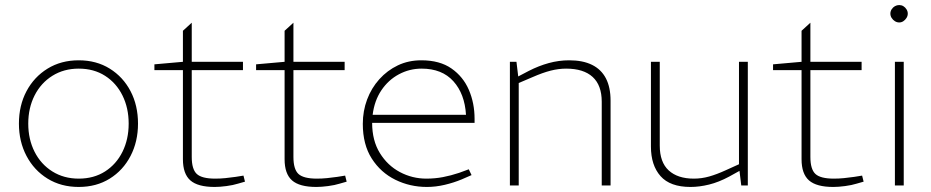

<svg xmlns="http://www.w3.org/2000/svg" viewBox="-20 -735 3692 761"><path d="M292 6Q222 6 168.5 -27Q115 -60 85 -117Q55 -174 55 -245Q55 -317 85 -373.5Q115 -430 168.5 -463Q222 -496 292 -496Q362 -496 415 -463Q468 -430 497.5 -373.5Q527 -317 527 -245Q527 -174 497.5 -117Q468 -60 415 -27Q362 6 292 6ZM292 -27Q352 -27 396.5 -55.5Q441 -84 465.5 -133.5Q490 -183 490 -245Q490 -307 465.5 -356.5Q441 -406 396.5 -434.5Q352 -463 292 -463Q233 -463 187.5 -434.5Q142 -406 117 -356.5Q92 -307 92 -245Q92 -183 117 -133.5Q142 -84 187.5 -55.5Q233 -27 292 -27Z M831 6Q764 6 734.5 -20Q705 -46 705 -104V-457H592V-480L705 -490V-613L740 -645V-490H943V-457H740V-113Q740 -64 760 -45.5Q780 -27 833 -27Q853 -27 873 -29Q893 -31 914 -34L945 -39L951 -15L923 -7Q904 -1 877.5 2.5Q851 6 831 6Z M1234 6Q1167 6 1137.5 -20Q1108 -46 1108 -104V-457H995V-480L1108 -490V-613L1143 -645V-490H1346V-457H1143V-113Q1143 -64 1163 -45.5Q1183 -27 1236 -27Q1256 -27 1276 -29Q1296 -31 1317 -34L1348 -39L1354 -15L1326 -7Q1307 -1 1280.5 2.5Q1254 6 1234 6Z M1672 6Q1605 6 1547 -22.5Q1489 -51 1453.5 -106.5Q1418 -162 1418 -244Q1418 -295 1435 -340.5Q1452 -386 1483.5 -421Q1515 -456 1557 -476Q1599 -496 1650 -496Q1723 -496 1769.5 -463.5Q1816 -431 1838.5 -378.5Q1861 -326 1861 -264V-248H1455Q1455 -178 1485.5 -128.5Q1516 -79 1565 -53Q1614 -27 1670 -27Q1704 -27 1735.5 -33Q1767 -39 1800 -50L1838 -64L1849 -41L1810 -24Q1779 -11 1743 -2.5Q1707 6 1672 6ZM1457 -280H1827Q1822 -363 1777 -413Q1732 -463 1651 -463Q1603 -463 1561 -440.5Q1519 -418 1491.5 -377Q1464 -336 1457 -280Z M2001 0V-490H2027L2034 -432L2076 -454Q2115 -474 2155 -485Q2195 -496 2236 -496Q2290 -496 2326.5 -478Q2363 -460 2381.5 -424.5Q2400 -389 2400 -336V0H2365V-332Q2365 -397 2329 -430Q2293 -463 2224 -463Q2194 -463 2162.5 -455Q2131 -447 2090 -429L2036 -406V0Z M2717 6Q2636 6 2598 -37Q2560 -80 2560 -154V-490H2595V-158Q2595 -92 2630.5 -59.5Q2666 -27 2730 -27Q2761 -27 2791 -35.5Q2821 -44 2856 -60L2909 -84V-490H2944V0H2918L2910 -66L2917 -61L2870 -35Q2829 -13 2790.5 -3.5Q2752 6 2717 6Z M3283 6Q3216 6 3186.5 -20Q3157 -46 3157 -104V-457H3044V-480L3157 -490V-613L3192 -645V-490H3395V-457H3192V-113Q3192 -64 3212 -45.5Q3232 -27 3285 -27Q3305 -27 3325 -29Q3345 -31 3366 -34L3397 -39L3403 -15L3375 -7Q3356 -1 3329.5 2.5Q3303 6 3283 6Z M3527 0V-490H3562V0ZM3544 -646Q3535 -646 3527 -651Q3519 -656 3514 -664Q3509 -672 3509 -681Q3509 -690 3514 -698Q3519 -706 3527 -710.5Q3535 -715 3544 -715Q3553 -715 3560.5 -710.5Q3568 -706 3573 -698Q3578 -690 3578 -681Q3578 -672 3573 -664Q3568 -656 3560.5 -651Q3553 -646 3544 -646Z"/></svg>

Font: REM Medium Thin
Style: Regular
Weight: 250
Version: Version 1.005;gftools[0.9.28]